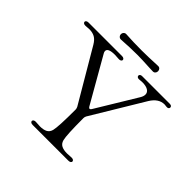

<svg xmlns="http://www.w3.org/2000/svg" viewBox="-194 -978 1163 1163"><g transform="rotate(45 387.5 -396.0)"><path d="M327 -679Q337 -679 342.5 -675Q348 -671 348 -665Q348 -659 341.5 -655Q335 -651 325 -652Q303 -654 292 -654Q233 -654 233 -628Q233 -620 238 -612L404 -322Q409 -314 414 -314Q420 -314 425 -322L582 -581Q593 -599 593 -614Q593 -633 575.5 -643.5Q558 -654 527 -654Q518 -654 500 -652H497Q490 -652 485.5 -656Q481 -660 481 -666Q481 -671 486 -675Q491 -679 499 -679H737Q746 -679 750.5 -675Q755 -671 755 -665Q755 -659 750 -655Q745 -651 736 -652Q722 -654 717 -654Q667 -654 633 -599L433 -267Q428 -258 428 -248Q428 -103 437 -68Q443 -45 461 -35.5Q479 -26 509 -26Q520 -26 544 -28H548Q557 -28 562 -24Q567 -20 567 -14Q567 -9 561.5 -5Q556 -1 546 -1H240Q230 -1 224.5 -5Q219 -9 219 -15Q219 -21 225.5 -25Q232 -29 242 -28Q266 -26 277 -26Q307 -26 325 -35.5Q343 -45 349 -68Q358 -103 358 -251Q358 -260 353 -270L156 -605Q140 -632 120.5 -643Q101 -654 73 -654Q65 -654 43 -652H39Q30 -652 25 -656Q20 -660 20 -666Q20 -671 25.5 -675Q31 -679 41 -679ZM229 -768Q229 -778 236 -785Q243 -792 254 -791Q311 -787 388 -787Q438 -787 522 -791Q534 -792 540.5 -785Q547 -778 547 -768Q547 -758 540.5 -751Q534 -744 522 -745L495 -746Q427 -750 388 -750Q326 -750 254 -745Q243 -744 236 -751Q229 -758 229 -768Z"/></g></svg>

Font: Hina Mincho
Style: Regular
Weight: 400
Designer: satsuyako
Foundry: satsuyako
Version: Version 1.100